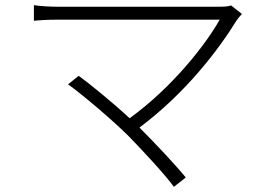

<svg xmlns="http://www.w3.org/2000/svg" viewBox="-20 -690 1040 742"><path d="M477 -164C539 -100 617 -16 652 32L698 -4C658 -53 581 -135 519 -197C699 -332 824 -497 895 -612C900 -619 907 -628 915 -636L873 -669C863 -665 847 -664 826 -664C730 -664 249 -664 205 -664C170 -664 139 -666 111 -670V-610C130 -612 167 -614 205 -614C252 -614 738 -614 829 -614C777 -521 649 -355 481 -233C412 -297 318 -373 284 -397L243 -364C293 -329 416 -225 477 -164Z"/></svg>

Font: Noto Sans HK Light
Style: Regular
Weight: 300
Designer: Ryoko NISHIZUKA 西塚涼子 (kana, bopomofo & ideographs); Paul D. Hunt (Latin, Greek & Cyrillic); Sandoll Communications 산돌커뮤니
Foundry: Adobe
Version: Version 2.004;hotconv 1.0.118;makeotfexe 2.5.65603